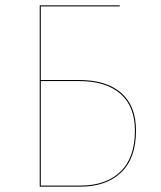

<svg xmlns="http://www.w3.org/2000/svg" viewBox="-20 -700 604 720"><path d="M490 -210Q490 -107 434.5 -53.5Q379 0 280 0H129V-680H429V-676H133V-400H276Q379 -400 434.5 -351.5Q490 -303 490 -210ZM486 -210Q486 -301 431.5 -348.5Q377 -396 276 -396H133V-4H280Q378 -4 432 -56.5Q486 -109 486 -210Z"/></svg>

Font: FiraGO Four
Style: Regular
Weight: 100
Designer: bBox Type
Foundry: bBox Type GmbH
Version: Version 1.001